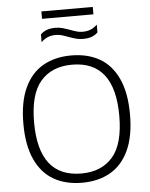

<svg xmlns="http://www.w3.org/2000/svg" viewBox="-65 -1077 887 1139"><g transform="rotate(-5 378.0 -507.0)"><path d="M60.5 -370Q60.5 -499.5 100 -584Q139.5 -668.5 210.8 -708.8Q282 -749 378 -749Q475 -749 546 -708.8Q617 -668.5 656.2 -584Q695.5 -499.5 695.5 -370Q695.5 -240.5 656 -156Q616.5 -71.5 545.2 -31.2Q474 9 378 9Q281 9 210 -31.2Q139 -71.5 99.8 -156Q60.5 -240.5 60.5 -370ZM631.5 -367.5Q631.5 -694 378 -694Q258 -694 191.2 -617.2Q124.5 -540.5 124.5 -372.5Q124.5 -46 378 -46Q498 -46 564.8 -122.8Q631.5 -199.5 631.5 -367.5ZM370 -860.5Q346.5 -869.5 330.8 -873.8Q315 -878 298.5 -878Q271 -878 250.2 -869.5Q229.5 -861 210.5 -842.5V-889Q226.5 -905 248 -912.8Q269.5 -920.5 299 -920.5Q320.5 -920.5 339.2 -915.5Q358 -910.5 386 -900.5Q409.5 -891.5 425.2 -887.2Q441 -883 457.5 -883Q485 -883 505.8 -891.2Q526.5 -899.5 545.5 -918V-871.5Q529.5 -855.5 508 -848Q486.5 -840.5 457 -840.5Q435.5 -840.5 416.8 -845.5Q398 -850.5 370 -860.5ZM225 -980.5V-1024.5H531V-980.5Z"/></g></svg>

Font: Encode Sans Semi Expanded Light
Style: Regular
Weight: 300
Width: 6
Designer: Multiple Designers
Foundry: Impallari Type
Version: Version 2.000